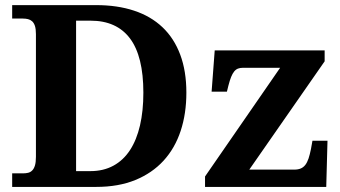

<svg xmlns="http://www.w3.org/2000/svg" viewBox="-20 -734 1336 754"><path d="M711.9 -370.1Q711.9 -288.1 689.5 -220Q667 -151.9 622.3 -103Q577.6 -54.2 511.5 -27.1Q445.3 0 357.9 0H27.8V-53.2H69.8Q81.1 -53.2 90.3 -55.4Q99.6 -57.6 106.4 -64.5Q113.3 -71.3 117.2 -84Q121.1 -96.7 121.1 -118.2V-600.1Q121.1 -620.1 117.2 -632.1Q113.3 -644 106.2 -650.4Q99.1 -656.7 89.8 -658.9Q80.6 -661.1 69.8 -661.1H27.8V-713.9H357.9Q440.9 -713.9 506.6 -692.1Q572.3 -670.4 617.9 -627.2Q663.6 -584 687.7 -519.5Q711.9 -455.1 711.9 -370.1ZM543 -370.1Q543 -513.2 490.5 -583Q438 -652.8 335.9 -652.8H278.8V-62H335Q386.2 -62 425.3 -83.3Q464.4 -104.5 490.5 -144.5Q516.6 -184.6 529.8 -241.5Q543 -298.3 543 -370.1ZM1135.3 -67.9Q1150.4 -67.9 1160.9 -72.3Q1171.4 -76.7 1179 -86.4Q1186.5 -96.2 1191.7 -111.6Q1196.8 -127 1201.2 -148.9L1207 -181.2H1266.1L1261.2 0H785.2V-41L1080.1 -467.8H934.1Q922.9 -467.8 914.6 -464.6Q906.2 -461.4 899.7 -453.4Q893.1 -445.3 887.7 -431.9Q882.3 -418.5 877 -397.9L871.1 -374H811L823.2 -536.1H1254.9V-493.2L959 -67.9Z"/></svg>

Font: Droid Serif
Style: Bold
Weight: 700
Designer: Monotype Design team
Foundry: Monotype Imaging Inc.
Version: Version 1.03